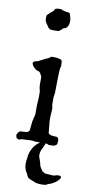

<svg xmlns="http://www.w3.org/2000/svg" viewBox="-99 -732 482 983"><g transform="rotate(10 142.0 -240.5)"><path d="M53.7 0Q47.9 0 44.7 2.2Q41.5 4.4 38.1 4.4Q36.1 4.4 33.4 2.4Q30.8 0.5 25.4 -2.4Q24.4 -2.9 24.2 -5.1Q23.9 -7.3 22.9 -10.3Q22 -13.2 21.5 -17.6Q21.5 -18.1 22.7 -20.3Q23.9 -22.5 25.4 -25.1Q26.9 -27.8 28.3 -30.3Q29.8 -32.7 30.8 -33.7L40 -39.1H50.8Q62 -39.1 71 -40.8Q80.1 -42.5 85.4 -51.8Q87.4 -68.4 88.4 -83.5Q89.4 -98.6 93.3 -113.3L99.1 -136.2V-181.6L101.6 -225.6V-254.4Q101.6 -255.4 100.6 -259.5Q99.6 -263.7 98.6 -268.8Q97.7 -273.9 96.7 -278.6Q95.7 -283.2 95.7 -285.6V-332Q93.8 -337.4 89.4 -345.2Q85 -353 80.6 -356.4L65.4 -361.3Q57.1 -367.2 50.5 -374Q43.9 -380.9 40 -391.1Q40 -396.5 42.5 -399.4Q44.9 -402.3 48.8 -403.8Q52.7 -405.3 57.1 -406.2Q61.5 -407.2 65.4 -408.2L101.6 -426.8Q106 -428.7 109.1 -429.9Q112.3 -431.2 115.2 -432.6Q118.2 -434.1 120.8 -436Q123.5 -438 127 -441.9L141.1 -442.9Q143.6 -442.9 148.7 -442.4Q153.8 -441.9 154.8 -441.9Q156.2 -441.9 159.7 -441.4Q163.1 -440.9 167 -439.9Q170.9 -439 174.3 -438Q177.7 -437 179.2 -436.5Q183.6 -434.6 184.8 -428.5Q186 -422.4 186 -417.5V-401.9L182.6 -390.1Q180.2 -358.4 180.2 -327.6Q180.2 -296.9 179.2 -264.2L176.8 -246.6Q176.3 -246.1 176 -243.2Q175.8 -240.2 175.8 -236.3Q175.8 -232.4 175.8 -228.8Q175.8 -225.1 175.8 -223.1Q175.8 -219.7 175.8 -215.3Q175.8 -210.9 175.8 -207Q175.8 -203.1 176 -200.4Q176.3 -197.8 176.8 -197.8Q176.8 -196.3 177.7 -191.2Q178.7 -186 179.2 -185.1V-174.8Q179.2 -173.3 178.7 -167Q178.2 -160.6 177.7 -152.6Q177.2 -144.5 177 -137Q176.8 -129.4 176.8 -126Q176.8 -121.6 177.5 -112.1Q178.2 -102.5 179.4 -91.8Q180.7 -81.1 181.6 -71.5Q182.6 -62 182.6 -58.1Q182.6 -52.7 188.2 -49.6Q193.8 -46.4 197.3 -45.4Q198.7 -45.4 203.4 -44.9Q208 -44.4 213.4 -43.9Q218.8 -43.5 223.4 -43.2Q228 -43 230 -43Q233.4 -39.1 235.6 -34.7Q237.8 -30.3 237.8 -23.4Q237.8 -16.6 236.6 -10.3Q235.4 -3.9 231 -1.5Q225.1 3.4 218 4.2Q210.9 4.9 203.1 4.9H194.3L182.6 0H177.2Q171.4 16.1 163.3 31.5Q155.3 46.9 155.3 63.5Q155.3 71.8 159.4 81.5Q163.6 91.3 166 100.1Q168 105.5 168.7 111.6Q169.4 117.7 172.4 123Q175.8 128.9 179.2 133.3Q182.6 137.7 185.5 143.1L193.4 147.5Q196.8 150.9 200.4 151.6Q204.1 152.3 209.5 152.8L241.2 154.8Q250 154.8 255.4 152.3Q260.7 149.9 268.1 149.9H274.9Q284.2 149.9 284.2 158.7Q284.2 162.6 280.8 167Q270 180.7 255.6 189.5Q241.2 198.2 225.1 203.1L212.9 209Q207.5 210 200.9 210.2Q194.3 210.4 188.5 210.4Q184.1 210.4 176.3 209.5Q168.5 208.5 162.6 207.5L155.3 204.1Q148.4 202.1 142.3 199.2Q136.2 196.3 129.4 193.8L121.1 189.5L115.2 181.2Q113.3 175.3 110.4 170.2Q107.4 165 104 159.7Q98.6 150.4 96.4 139.2Q94.2 127.9 94.2 116.2Q94.2 110.8 95.2 103Q96.2 95.2 97.2 89.4L98.6 75.2L103 58.6L109.9 43Q116.2 29.3 126 18.8Q135.7 8.3 147.9 0H122.6Q122.1 0 116.2 -1.2Q110.4 -2.4 108.4 -2.4H94.7ZM67.9 -647 83 -662.1 99.1 -674.8 104 -685.1Q109.9 -689.5 117.2 -690.2Q124.5 -690.9 130.4 -690.9H135.3Q135.7 -690.4 138.2 -689.5Q140.6 -688.5 143.1 -687.5Q145.5 -686.5 147.7 -685.8Q149.9 -685.1 150.9 -685.1Q152.8 -684.1 157 -683.3Q161.1 -682.6 165.5 -681.9Q169.9 -681.2 173.8 -680.9Q177.7 -680.7 179.2 -680.7Q181.2 -680.2 183.6 -674.8Q186 -669.4 187.7 -662.8Q189.5 -656.2 190.7 -650.1Q191.9 -644 191.9 -642.1Q191.9 -629.9 189.2 -619.4Q186.5 -608.9 176.8 -600.6Q176.3 -600.1 174.1 -599.4Q171.9 -598.6 169.4 -597.9Q167 -597.2 164.8 -596.4Q162.6 -595.7 162.6 -595.7Q162.1 -594.7 160.2 -592.5Q158.2 -590.3 155.8 -588.1Q153.3 -585.9 150.9 -584.2Q148.4 -582.5 147.9 -582Q145 -578.6 139.4 -578.1Q133.8 -577.6 128.9 -577.6H109.9Q104.5 -577.6 100.6 -578.4Q96.7 -579.1 89.8 -584.5Q81.5 -596.7 74.2 -606.9Q66.9 -617.2 66.9 -632.8Z"/></g></svg>

Font: IM FELL English
Style: Regular
Weight: 400
Designer: Igino Marini
Foundry: Igino Marini
Version: 3.00